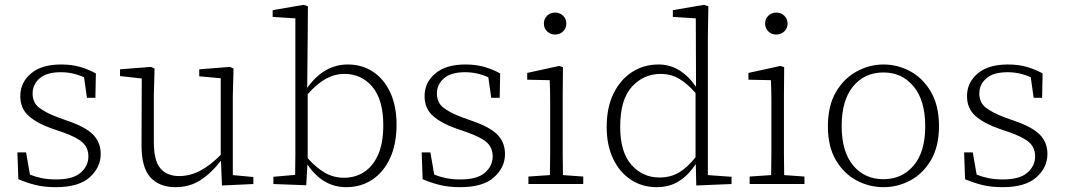

<svg xmlns="http://www.w3.org/2000/svg" viewBox="-20 -762 4410 795"><path d="M211 13Q164 13 127.5 4Q91 -5 56 -20L52 -131H88L104 -39Q126 -30 152.5 -24.5Q179 -19 213 -19Q282 -19 314 -47Q346 -75 346 -114Q346 -150 322 -172Q298 -194 238 -215L197 -229Q136 -250 100 -281Q64 -312 64 -364Q64 -420 108 -457.5Q152 -495 233 -495Q277 -495 311.5 -485Q346 -475 377 -458L375 -357H340L328 -442Q282 -463 232 -463Q173 -463 144 -437.5Q115 -412 115 -375Q115 -338 141 -317Q167 -296 220 -276L259 -262Q333 -237 365 -205Q397 -173 397 -124Q397 -69 351.5 -28Q306 13 211 13Z M707 13Q639 13 602 -28.5Q565 -70 566 -165L567 -437L477 -447V-475L605 -485L620 -478L617 -367V-173Q617 -97 644 -65Q671 -33 722 -33Q768 -33 810.5 -56Q853 -79 894 -121V-438L805 -446V-475L932 -485L947 -478L944 -367V-37L1029 -29V0L899 6L895 -96H894Q857 -47 811.5 -17Q766 13 707 13Z M1112 0V-30L1202 -38Q1203 -78 1203 -126Q1203 -174 1203 -213V-686L1109 -692V-720L1237 -742L1255 -736L1254 -603L1252 -398Q1321 -495 1420 -495Q1479 -495 1524.5 -465Q1570 -435 1596 -379Q1622 -323 1622 -246Q1622 -166 1595.5 -108Q1569 -50 1522 -18.5Q1475 13 1414 13Q1316 13 1253 -81L1248 5ZM1406 -456Q1366 -456 1329.5 -436Q1293 -416 1254 -372V-107Q1291 -66 1326.5 -46Q1362 -26 1405 -26Q1450 -26 1486.5 -49Q1523 -72 1545 -120Q1567 -168 1567 -243Q1567 -349 1522 -402.5Q1477 -456 1406 -456Z M1885 13Q1838 13 1801.5 4Q1765 -5 1730 -20L1726 -131H1762L1778 -39Q1800 -30 1826.5 -24.5Q1853 -19 1887 -19Q1956 -19 1988 -47Q2020 -75 2020 -114Q2020 -150 1996 -172Q1972 -194 1912 -215L1871 -229Q1810 -250 1774 -281Q1738 -312 1738 -364Q1738 -420 1782 -457.5Q1826 -495 1907 -495Q1951 -495 1985.5 -485Q2020 -475 2051 -458L2049 -357H2014L2002 -442Q1956 -463 1906 -463Q1847 -463 1818 -437.5Q1789 -412 1789 -375Q1789 -338 1815 -317Q1841 -296 1894 -276L1933 -262Q2007 -237 2039 -205Q2071 -173 2071 -124Q2071 -69 2025.5 -28Q1980 13 1885 13Z M2168 0V-31L2257 -37Q2258 -78 2258 -126Q2258 -174 2258 -213V-263Q2258 -310 2258 -351Q2258 -392 2256 -430L2163 -432V-460L2295 -489L2311 -484L2310 -367V-213Q2310 -174 2310 -125.5Q2310 -77 2311 -37L2395 -31V0ZM2278 -619Q2259 -619 2245.5 -632Q2232 -645 2232 -664Q2232 -684 2245.5 -697Q2259 -710 2278 -710Q2298 -710 2311.5 -697Q2325 -684 2325 -664Q2325 -645 2311.5 -632Q2298 -619 2278 -619Z M2548 -237Q2548 -132 2594.5 -79.5Q2641 -27 2711 -27Q2756 -27 2791 -47.5Q2826 -68 2860 -111V-377Q2825 -417 2791 -436.5Q2757 -456 2716 -456Q2645 -456 2596.5 -403Q2548 -350 2548 -237ZM2863 6 2861 -83Q2831 -37 2791.5 -12Q2752 13 2699 13Q2639 13 2592 -18Q2545 -49 2518.5 -105Q2492 -161 2492 -236Q2492 -317 2520.5 -375Q2549 -433 2597.5 -464Q2646 -495 2707 -495Q2797 -495 2861 -404H2862L2861 -686L2766 -692V-720L2895 -742L2913 -736L2911 -605V-37L3009 -30V0Z M3084 0V-31L3173 -37Q3174 -78 3174 -126Q3174 -174 3174 -213V-263Q3174 -310 3174 -351Q3174 -392 3172 -430L3079 -432V-460L3211 -489L3227 -484L3226 -367V-213Q3226 -174 3226 -125.5Q3226 -77 3227 -37L3311 -31V0ZM3194 -619Q3175 -619 3161.5 -632Q3148 -645 3148 -664Q3148 -684 3161.5 -697Q3175 -710 3194 -710Q3214 -710 3227.5 -697Q3241 -684 3241 -664Q3241 -645 3227.5 -632Q3214 -619 3194 -619Z M3638 13Q3579 13 3526.5 -15Q3474 -43 3441 -99Q3408 -155 3408 -239Q3408 -324 3441 -380.5Q3474 -437 3527 -466Q3580 -495 3638 -495Q3697 -495 3749.5 -466.5Q3802 -438 3835 -381Q3868 -324 3868 -240Q3868 -156 3835 -99.5Q3802 -43 3749.5 -15Q3697 13 3638 13ZM3638 -20Q3715 -20 3763 -76.5Q3811 -133 3811 -239Q3811 -346 3763 -404Q3715 -462 3638 -462Q3560 -462 3512.5 -404.5Q3465 -347 3465 -240Q3465 -134 3512.5 -77Q3560 -20 3638 -20Z M4131 13Q4084 13 4047.5 4Q4011 -5 3976 -20L3972 -131H4008L4024 -39Q4046 -30 4072.5 -24.5Q4099 -19 4133 -19Q4202 -19 4234 -47Q4266 -75 4266 -114Q4266 -150 4242 -172Q4218 -194 4158 -215L4117 -229Q4056 -250 4020 -281Q3984 -312 3984 -364Q3984 -420 4028 -457.5Q4072 -495 4153 -495Q4197 -495 4231.5 -485Q4266 -475 4297 -458L4295 -357H4260L4248 -442Q4202 -463 4152 -463Q4093 -463 4064 -437.5Q4035 -412 4035 -375Q4035 -338 4061 -317Q4087 -296 4140 -276L4179 -262Q4253 -237 4285 -205Q4317 -173 4317 -124Q4317 -69 4271.5 -28Q4226 13 4131 13Z"/></svg>

Font: Source Serif 4 SmText Light
Style: Regular
Weight: 300
Designer: Frank Grießhammer
Foundry: Adobe
Version: Version 4.005;hotconv 1.1.0;makeotfexe 2.6.0